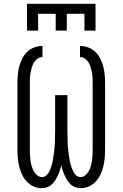

<svg xmlns="http://www.w3.org/2000/svg" viewBox="-20 -975 640 1003"><path d="M197 8Q175 8 154.5 -1.5Q134 -11 119 -27.5Q104 -44 94.5 -64.5Q85 -85 80 -106.5Q75 -128 73 -150.5Q71 -173 71 -195V-540Q71 -562 73 -584Q75 -606 80.5 -627.5Q86 -649 96 -668.5Q106 -688 121.5 -703.5Q137 -719 158.5 -727Q180 -735 202 -735V-677Q188 -677 176 -668.5Q164 -660 157 -648Q150 -636 146 -622.5Q142 -609 139.5 -595.5Q137 -582 136.5 -568Q136 -554 136 -540V-195Q136 -181 136.5 -166.5Q137 -152 139 -137.5Q141 -123 145 -109Q149 -95 155.5 -82.5Q162 -70 173.5 -60Q185 -50 199 -50Q211 -50 220 -57Q229 -64 234.5 -74Q240 -84 244 -94.5Q248 -105 251 -115.5Q254 -126 256 -137Q258 -148 259.5 -159.5Q261 -171 262.5 -182Q264 -193 265 -204Q266 -215 266.5 -226.5Q267 -238 267 -249Q267 -260 267.5 -271.5Q268 -283 268 -294V-478H332V-294Q332 -283 332.5 -271.5Q333 -260 333 -249Q333 -238 333.5 -226.5Q334 -215 335 -204Q336 -193 337.5 -182Q339 -171 340.5 -159.5Q342 -148 344 -137Q346 -126 349 -115.5Q352 -105 356 -94.5Q360 -84 365.5 -74Q371 -64 380 -57Q389 -50 401 -50Q415 -50 426.5 -60Q438 -70 444.5 -82.5Q451 -95 455 -109Q459 -123 461 -137.5Q463 -152 463.5 -166.5Q464 -181 464 -195V-540Q464 -554 463.5 -568Q463 -582 460.5 -595.5Q458 -609 454 -622.5Q450 -636 443 -648Q436 -660 424 -668.5Q412 -677 398 -677V-735Q420 -735 441.5 -727Q463 -719 478.5 -703.5Q494 -688 504 -668.5Q514 -649 519.5 -627.5Q525 -606 527 -584Q529 -562 529 -540V-195Q529 -173 527 -150.5Q525 -128 520 -106.5Q515 -85 505.5 -64.5Q496 -44 481 -27.5Q466 -11 445.5 -1.5Q425 8 403 8Q389 8 375 3.5Q361 -1 350.5 -10.5Q340 -20 332 -32.5Q324 -45 318 -58Q312 -71 307.5 -84.5Q303 -98 300 -112Q297 -98 292.5 -84.5Q288 -71 282 -58Q276 -45 268 -32.5Q260 -20 249.5 -10.5Q239 -1 225 3.5Q211 8 197 8ZM121 -815V-955H479V-815H421V-903H329V-815H271V-903H179V-815Z"/></svg>

Font: Iosevka Slab Light Extended
Style: Regular
Weight: 300
Width: 7
Monospace: yes
Designer: Belleve Invis
Foundry: Belleve Invis
Version: Version 11.1.0; ttfautohint (v1.8.3)